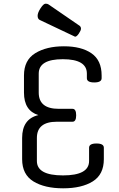

<svg xmlns="http://www.w3.org/2000/svg" viewBox="-20 -1006 643 1041"><path d="M180 -258V-133Q180 -55 321.5 -55Q463 -55 463 -133V-205Q463 -228 503 -228Q543 -228 543 -205V-143Q543 -60 483 -22.5Q423 15 322.5 15Q222 15 161 -22.5Q100 -60 100 -143V-258Q100 -361 188 -382Q110 -406 110 -504V-597Q110 -680 171 -717.5Q232 -755 326.5 -755Q421 -755 476 -717Q531 -679 531 -597V-582Q531 -559 491 -559Q451 -559 451 -582V-607Q451 -685 320.5 -685Q190 -685 190 -607V-504Q190 -416 298 -416H373Q393 -416 393 -381Q393 -346 373 -346H288Q180 -346 180 -258ZM387 -807 195 -898Q184 -904 184 -920.5Q184 -937 200 -961.5Q216 -986 227 -986Q238 -986 243 -982L412 -866Q419 -860 419 -850.5Q419 -841 407.5 -824Q396 -807 387 -807Z"/></svg>

Font: Offside
Style: Regular
Weight: 400
Designer: Eduardo Rodriguez Tunni
Foundry: Eduardo Rodriguez Tunni
Version: Version 1.001